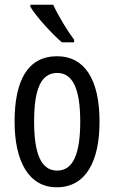

<svg xmlns="http://www.w3.org/2000/svg" viewBox="-20 -879 485 816"><path d="M206 -859H109V-850C135 -807 203 -733 243 -699H295V-710C267 -747 227 -813 206 -859ZM403 -362C403 -545 337 -640 223 -640C99 -640 42 -539 42 -362C42 -194 102 -83 221 -83C346 -83 403 -195 403 -362ZM125 -362C125 -500 154 -569 223 -569C290 -569 321 -500 321 -362C321 -223 290 -154 223 -154C155 -154 125 -225 125 -362Z"/></svg>

Font: Noto Sans Kannada UI ExtraCondensed
Style: Regular
Weight: 400
Width: 2
Designer: Jelle Bosma - Monotype Design Team
Foundry: Monotype Imaging Inc.
Version: Version 2.005